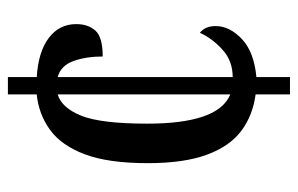

<svg xmlns="http://www.w3.org/2000/svg" viewBox="-154 -600 754 486"><g transform="rotate(-90 223.0 -357.0)"><path d="M227 -87Q174 -94 135 -123Q96 -152 74.5 -210Q53 -268 53 -360Q53 -460 75.5 -519.5Q98 -579 137.5 -607.5Q177 -636 227 -641V-714H271V-641Q335 -637 370 -610.5Q405 -584 405 -541Q405 -511 388.5 -492.5Q372 -474 323 -474Q323 -516 311.5 -548Q300 -580 271 -588V-145Q312 -145 340.5 -171Q369 -197 383 -228Q400 -215 400 -188Q400 -153 367.5 -122Q335 -91 271 -85V0H227ZM227 -588Q193 -578 173 -528Q153 -478 153 -361Q153 -273 171 -220Q189 -167 227 -151Z"/></g></svg>

Font: Noto Serif Tamil ExtraCondensed Medium
Style: Regular
Weight: 500
Width: 2
Designer: Indian Type Foundry, Tom Grace, and the Monotype Design Team
Foundry: Monotype Imaging Inc.
Version: Version 2.004; ttfautohint (v1.8.4.7-5d5b)